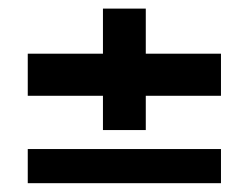

<svg xmlns="http://www.w3.org/2000/svg" viewBox="-20 -537 573 442"><path d="M217 -237.6V-316.5H43.9V-413.4H217V-517.2H315.6V-413.4H488.7V-316.5H315.6V-237.6ZM43.9 -115.3V-193.9H488.7V-115.3Z"/></svg>

Font: Big Shoulders Stencil Text SC Thin
Style: Regular
Weight: 100
Designer: Patric King
Foundry: XO Type Co
Version: Version 2.001